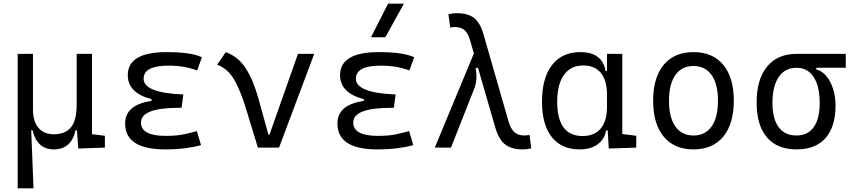

<svg xmlns="http://www.w3.org/2000/svg" viewBox="-20 -815 4728 1060"><path d="M277.3 9.8Q184.6 9.8 159.7 -96.2H152.3L165 224.6H77.6V-517.6H162.1V-210Q162.1 -144.5 192.4 -109.1Q222.7 -73.7 277.3 -73.7Q339.8 -73.7 371.6 -111.8Q403.3 -149.9 403.3 -239.3V-517.6H487.8V-74.2L559.1 -65.4V0L412.1 4.9L404.8 -96.2H397.5Q373.5 9.8 277.3 9.8Z M891.6 9.8Q670.9 9.8 670.9 -133.3Q670.9 -236.8 816.4 -257.8V-267.6Q685.5 -301.8 685.5 -399.9Q685.5 -527.3 899.4 -527.3Q1035.2 -527.3 1094.7 -499L1068.4 -425.8Q1000 -452.6 910.2 -452.6Q772.9 -452.6 772.9 -380.4Q772.9 -302.2 992.2 -293.5L982.4 -219.7H965.8Q758.3 -219.7 758.3 -138.2Q758.3 -64.9 895.5 -64.9Q956.1 -64.9 995.8 -73.7Q1035.6 -82.5 1066.9 -91.3L1089.8 -13.7Q1051.3 -2.9 1001.5 3.4Q951.7 9.8 891.6 9.8Z M1403.8 0 1339.4 -210.9Q1309.6 -310.1 1274.4 -372.6Q1239.3 -435.1 1178.7 -458L1226.6 -527.3Q1295.4 -502 1336.9 -437.5Q1378.4 -373 1406.7 -271L1461.9 -71.8H1467.8L1625 -517.6H1714.8L1520.5 0Z M2063.5 9.8Q1842.8 9.8 1842.8 -133.3Q1842.8 -236.8 1988.3 -257.8V-267.6Q1857.4 -301.8 1857.4 -399.9Q1857.4 -527.3 2071.3 -527.3Q2207 -527.3 2266.6 -499L2240.2 -425.8Q2171.9 -452.6 2082 -452.6Q1944.8 -452.6 1944.8 -380.4Q1944.8 -302.2 2164.1 -293.5L2154.3 -219.7H2137.7Q1930.2 -219.7 1930.2 -138.2Q1930.2 -64.9 2067.4 -64.9Q2127.9 -64.9 2167.7 -73.7Q2207.5 -82.5 2238.8 -91.3L2261.7 -13.7Q2223.1 -2.9 2173.3 3.4Q2123.5 9.8 2063.5 9.8ZM2028.3 -609.4 2122.6 -794.9H2210L2107.4 -609.4Z M2865.2 9.8Q2804.7 9.8 2769 -17.3Q2733.4 -44.4 2713.4 -114.3L2618.7 -441.4L2605.5 -437.5Q2618.2 -375.5 2597.7 -324.2L2469.7 0H2380.4L2596.2 -520L2576.2 -589.4Q2564 -631.8 2544.4 -648.7Q2524.9 -665.5 2493.7 -665.5Q2487.3 -665.5 2480.7 -665Q2474.1 -664.6 2465.8 -662.1L2455.6 -736.3Q2479 -742.2 2503.4 -742.2Q2562 -742.2 2596.2 -716.6Q2630.4 -690.9 2649.4 -625L2786.6 -147.9Q2799.3 -103 2820.3 -85Q2841.3 -66.9 2875 -66.9Q2886.2 -66.9 2903.3 -70.3L2913.1 3.9Q2889.6 9.8 2865.2 9.8Z M3179.2 9.8Q3080.6 9.8 3026.4 -58.3Q2972.2 -126.5 2972.2 -253.9Q2972.2 -384.3 3027.6 -455.8Q3083 -527.3 3183.6 -527.3Q3246.1 -527.3 3280.8 -500.2Q3315.4 -473.1 3323.2 -422.4H3331.1V-517.6H3415.5V-75.2L3492.7 -65.4V0L3340.8 4.9L3335 -95.2H3325.7Q3318.8 -47.4 3280.3 -18.8Q3241.7 9.8 3179.2 9.8ZM3331.1 -225.1V-292.5Q3331.1 -370.6 3297.4 -412.1Q3263.7 -453.6 3199.7 -453.6Q3130.9 -453.6 3093.5 -401.6Q3056.2 -349.6 3056.2 -253.9Q3056.2 -64 3196.8 -64Q3262.2 -64 3296.6 -105.5Q3331.1 -147 3331.1 -225.1Z M3808.6 9.8Q3702.6 9.8 3644.3 -60.5Q3585.9 -130.9 3585.9 -258.8Q3585.9 -387.2 3644.3 -457.3Q3702.6 -527.3 3808.6 -527.3Q3914.6 -527.3 3972.9 -457.3Q4031.2 -387.2 4031.2 -258.8Q4031.2 -130.9 3972.9 -60.5Q3914.6 9.8 3808.6 9.8ZM3808.6 -66.9Q3873.5 -66.9 3908.7 -116.9Q3943.8 -167 3943.8 -258.8Q3943.8 -350.6 3908.7 -400.6Q3873.5 -450.7 3808.6 -450.7Q3743.7 -450.7 3708.5 -400.6Q3673.3 -350.6 3673.3 -258.8Q3673.3 -167 3708.5 -116.9Q3743.7 -66.9 3808.6 -66.9Z M4377.4 9.8Q4270.5 9.8 4213.9 -56.9Q4157.2 -123.5 4157.2 -249Q4157.2 -377.4 4215.1 -447.5Q4272.9 -517.6 4377.4 -517.6H4649.4V-440.9H4486.8V-431.2Q4517.1 -424.3 4541 -396.2Q4564.9 -368.2 4578.9 -325.7Q4592.8 -283.2 4592.8 -232.9Q4592.8 -115.2 4537.6 -52.7Q4482.4 9.8 4377.4 9.8ZM4377.4 -66.9Q4439.5 -66.9 4472.4 -113Q4505.4 -159.2 4505.4 -245.6Q4505.4 -339.4 4471.9 -390.1Q4438.5 -440.9 4377.4 -440.9Q4314 -440.9 4279.3 -390.1Q4244.6 -339.4 4244.6 -245.6Q4244.6 -159.2 4278.8 -113Q4313 -66.9 4377.4 -66.9Z"/></svg>

Font: Cascadia Mono SemiLight
Style: Regular
Weight: 350
Monospace: yes
Designer: Aaron Bell
Foundry: Saja Typeworks
Version: Version 2404.023; ttfautohint (v1.8.4)